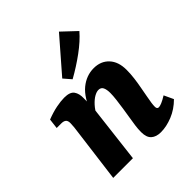

<svg xmlns="http://www.w3.org/2000/svg" viewBox="-190 -781 903 903"><g transform="rotate(-45 261.5 -330.0)"><path d="M357 7Q326 7 308.5 -8.5Q291 -24 291 -59Q291 -81 294 -101.5Q297 -122 301 -147Q305 -171 309 -197.5Q313 -224 316 -249Q319 -274 319 -292Q319 -315 312.5 -328.5Q306 -342 289 -342Q277 -342 261 -333Q245 -324 228 -305.5Q211 -287 197 -259L187 -285Q216 -364 256.5 -397Q297 -430 346 -430Q393 -430 421.5 -399.5Q450 -369 450 -315Q450 -288 446.5 -260.5Q443 -233 438 -207Q433 -181 429 -158Q425 -137 423 -123Q421 -109 421 -98Q421 -83 433 -83Q440 -83 453.5 -88.5Q467 -94 488 -107L510 -60Q476 -26 435 -9.5Q394 7 357 7ZM46 0 81 -271Q83 -282 84.5 -298.5Q86 -315 86 -325Q86 -341 78 -347.5Q70 -354 54 -354H24L30 -404Q66 -418 96.5 -424Q127 -430 150 -430Q188 -430 201 -411.5Q214 -393 213 -363L212 -294L177 0ZM207 -500 352 -667 422 -601Q391 -565 342 -529Q293 -493 239 -463Z"/></g></svg>

Font: Yrsa
Style: Italic
Weight: 400
Italic angle: -7.10001°
Designer: Anna Giedrys (Yrsa+Rasa design), David Brezina (Yrsa art-direction, Rasa art-direction, design)
Foundry: Rosetta Type Foundry
Version: Version 2.004